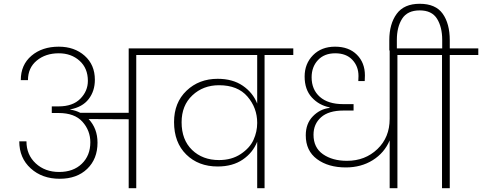

<svg xmlns="http://www.w3.org/2000/svg" viewBox="-20 -996 2551 1016"><path d="M290 -433Q365 -433 405 -473.5Q445 -514 445 -568Q445 -635 401 -674.5Q357 -714 291 -714Q221 -714 174.5 -675.5Q128 -637 128 -572H90Q90 -653 146.5 -701Q203 -749 291 -749Q374 -749 428 -701Q482 -653 482 -574Q482 -514 449 -471.5Q416 -429 351 -417V-416Q380 -412 405 -399H661V-740H853V-705H701V0H661V-365L449 -366Q496 -316 496 -241Q496 -155 441.5 -102.5Q387 -50 296 -50Q203 -50 142.5 -105Q82 -160 82 -248H120Q120 -177 169 -131.5Q218 -86 293 -86Q368 -86 413 -129.5Q458 -173 458 -243Q458 -305 416.5 -351.5Q375 -398 290 -398H254V-433Z M1139 -149Q1206 -149 1254 -181Q1302 -213 1321.5 -256Q1341 -299 1341 -345V-346Q1341 -425 1289.5 -485Q1238 -545 1139 -545Q1055 -545 998 -491.5Q941 -438 941 -349Q941 -256 996.5 -202.5Q1052 -149 1139 -149ZM1532 -705H1380V0H1341V-246Q1318 -188 1264.5 -151.5Q1211 -115 1132 -115Q1030 -115 965.5 -178.5Q901 -242 901 -350Q901 -453 967 -516Q1033 -579 1132 -579Q1211 -579 1264.5 -542.5Q1318 -506 1341 -448V-705H789V-740H1532Z M1810 -110Q1717 -110 1657.5 -154Q1598 -198 1598 -280Q1598 -342 1635.5 -380.5Q1673 -419 1724 -425V-428Q1668 -439 1630 -480.5Q1592 -522 1592 -591Q1592 -659 1636.5 -704Q1681 -749 1753 -749Q1826 -749 1868.5 -706.5Q1911 -664 1911 -597Q1911 -579 1910 -567H1876Q1877 -581 1877 -594Q1877 -645 1844.5 -679.5Q1812 -714 1754 -714Q1696 -714 1662.5 -678Q1629 -642 1629 -587Q1629 -522 1672.5 -483.5Q1716 -445 1796 -445H1851V-411H1797Q1719 -411 1679 -375.5Q1639 -340 1639 -283Q1639 -215 1689 -180Q1739 -145 1816 -145Q1912 -145 1977 -207Q2042 -269 2042 -367V-740H2234V-705H2083V0H2042V-253Q2014 -187 1952.5 -148.5Q1891 -110 1810 -110Z M2040 -729V-783Q2040 -869 2079 -922.5Q2118 -976 2201 -976Q2285 -976 2322.5 -923.5Q2360 -871 2360 -783V-740H2511V-705H2360V0H2319V-705H2168V-740H2320V-785Q2320 -853 2292.5 -897Q2265 -941 2201 -941Q2136 -941 2108 -897Q2080 -853 2080 -785V-729Z"/></svg>

Font: Poppins ExtraLight
Style: Regular
Weight: 275
Designer: Ninad Kale (Devanagari), Jonny Pinhorn (Latin)
Foundry: Indian Type Foundry
Version: Version 3.200;PS 1.000;hotconv 16.6.54;makeotf.lib2.5.65590